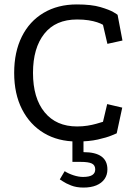

<svg xmlns="http://www.w3.org/2000/svg" viewBox="-20 -624 615 867"><path d="M445 -512Q435 -518 418.5 -523.5Q402 -529 379.5 -532.5Q357 -536 328 -536Q231 -536 180 -471.5Q129 -407 129 -295Q129 -181 181.5 -117Q234 -53 328 -53Q353 -53 375 -56.5Q397 -60 414.5 -65Q432 -70 445 -74L464 -154L532 -138L507 -22Q507 -22 484.5 -12.5Q462 -3 422 6Q382 15 328 15Q242 15 178.5 -23Q115 -61 79.5 -130.5Q44 -200 44 -295Q44 -389 78.5 -458.5Q113 -528 177 -566Q241 -604 327 -604Q393 -604 433.5 -592Q474 -580 492.5 -569Q511 -558 511 -557L533 -441L465 -426ZM357 223Q325 223 301 213.5Q277 204 264 195Q251 186 250 186L272 149Q289 160 312 167.5Q335 175 355 175Q383 175 396.5 166.5Q410 158 410 141Q410 122 395 114.5Q380 107 344 107H307V0H357V63Q411 63 438 82.5Q465 102 465 141Q465 166 452 184.5Q439 203 415 213Q391 223 357 223Z"/></svg>

Font: Podkova VF Beta
Style: Regular
Weight: 400
Designer: Ilya Yudin
Foundry: Cyreal (www.cyreal.org)
Version: Version 2.100